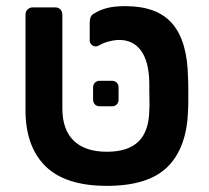

<svg xmlns="http://www.w3.org/2000/svg" viewBox="-20 -595 681 625"><path d="M128 -54C171.3 -11.3 238 10 328 10C417.3 10 482.8 -10.3 524.5 -51C566.2 -91.7 588.7 -151.7 592 -231C592.7 -237.7 593 -256.3 593 -287C593 -317.7 592.7 -336.3 592 -343C590.7 -421.7 573.7 -480 541 -518C508.3 -556 457.3 -575 388 -575C364 -575 344.3 -573 329 -569C313.7 -565 300 -559.3 288 -552C281.3 -548.7 277 -544.3 275 -539C273 -533.7 272 -527 272 -519V-464C272 -458 274 -453.2 278 -449.5C282 -445.8 286.7 -444 292 -444C296 -444 299.3 -445 302 -447C310.7 -452.3 321.3 -456.7 334 -460C346.7 -463.3 358 -465 368 -465C398.7 -465 422.5 -453.2 439.5 -429.5C456.5 -405.8 465.3 -371 466 -325V-302C466 -294 466.2 -282.7 466.5 -268C466.8 -253.3 466.7 -242.7 466 -236C465.3 -190.7 453.7 -156.8 431 -134.5C408.3 -112.2 374 -101 328 -101C280.7 -101 244.7 -113 220 -137C195.3 -161 183 -196 183 -242V-547C183 -554.3 180.8 -560.2 176.5 -564.5C172.2 -568.8 166.3 -571 159 -571H87C80.3 -571 74.7 -568.8 70 -564.5C65.3 -560.2 63 -554.3 63 -547V-237C63 -157.7 84.7 -96.7 128 -54ZM289 -255C293 -251 298.3 -249 305 -249H344C350.7 -249 356 -251 360 -255C364 -259 366 -264.3 366 -271V-310C366 -316.7 364 -322 360 -326C356 -330 350.7 -332 344 -332H305C298.3 -332 293 -330 289 -326C285 -322 283 -316.7 283 -310V-271C283 -264.3 285 -259 289 -255Z"/></svg>

Font: Rubik
Style: Regular
Weight: 500
Designer: Hubert & Fischer
Foundry: Hubert & Fischer
Version: Version 1.100